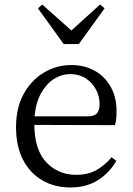

<svg xmlns="http://www.w3.org/2000/svg" viewBox="-20 -816 589 850"><path d="M329 -621H262L148 -779L167 -796L296 -681L423 -796L443 -779ZM133 -301H367Q400 -301 410.5 -316Q421 -331 421 -355Q421 -390 404.5 -420.5Q388 -451 359 -469.5Q330 -488 291 -488Q254 -488 220.5 -467.5Q187 -447 163 -405.5Q139 -364 133 -301ZM489 -262 132 -263Q133 -152 185.5 -97Q238 -42 317 -42Q370 -42 407.5 -63.5Q445 -85 474 -120L495 -104Q464 -50 413 -18Q362 14 292 14Q222 14 167.5 -17.5Q113 -49 82 -108.5Q51 -168 51 -254Q51 -338 84.5 -399.5Q118 -461 174 -494.5Q230 -528 296 -528Q354 -528 399 -503Q444 -478 470 -432Q496 -386 496 -324Q496 -283 489 -262Z"/></svg>

Font: Shippori Mincho TTF
Style: Regular
Weight: 400
Version: Version 2.100